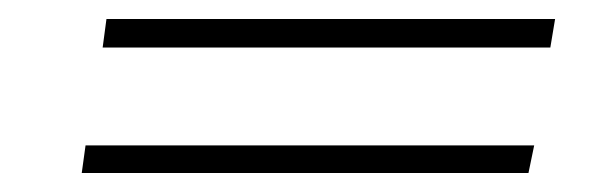

<svg xmlns="http://www.w3.org/2000/svg" viewBox="-20 -354 636 202"><path d="M66 -172H536L542 -201H70ZM88 -304H559L564 -334H92Z"/></svg>

Font: Jost* 200 Thin Italic
Style: Italic
Weight: 200
Italic angle: -10°
Version: Version 3.200; ttfautohint (v0.97) -l 8 -r 50 -G 200 -x 14 -